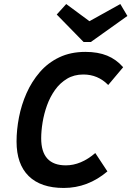

<svg xmlns="http://www.w3.org/2000/svg" viewBox="-20 -919 651 951"><path d="M296 12Q182 12 122 -47Q62 -106 62 -218Q62 -276 74 -338Q86 -400 111.5 -457.5Q137 -515 177 -561.5Q217 -608 273.5 -635Q330 -662 403 -662Q465 -662 510.5 -643.5Q556 -625 590 -586L516 -498Q465 -550 393 -550Q347 -550 312 -529Q277 -508 252.5 -473.5Q228 -439 213 -397.5Q198 -356 191 -313Q184 -270 184 -234Q184 -100 306 -100Q381 -100 452 -161L512 -70Q415 12 296 12ZM394 -711 261 -847 308 -899 423 -814 576 -899 611 -840 430 -711Z"/></svg>

Font: Sometype Mono
Style: Bold Italic
Weight: 700
Italic angle: -12°
Monospace: yes
Designer: Ryoichi Tsunekawa
Foundry: Dharma Type
Version: Version 1.000; ttfautohint (v1.8.3)